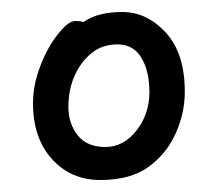

<svg xmlns="http://www.w3.org/2000/svg" viewBox="-20 -768 360 320"><path d="M94 -590Q94 -562 109.5 -542.5Q125 -523 155.5 -523Q186 -523 207.5 -550.5Q229 -578 229 -614Q229 -650 215.5 -672Q202 -694 176 -694Q150 -694 132 -679Q114 -664 104 -641Q94 -618 94 -590ZM119 -731Q142 -748 183.5 -748Q225 -748 256.5 -713.5Q288 -679 288 -615Q288 -579 272.5 -545Q257 -511 227 -489.5Q197 -468 147.5 -468Q98 -468 66.5 -503Q35 -538 35 -596Q35 -626 47 -657.5Q59 -689 76.5 -711Q94 -733 105 -733Q116 -733 119 -731Z"/></svg>

Font: LXGW WenKai
Style: Regular
Weight: 400
Designer: LXGW / Fontworks Inc.
Foundry: LXGW / Fontworks Inc.
Version: Version 1.520; June 14, 2025